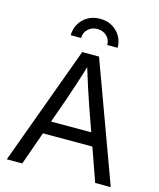

<svg xmlns="http://www.w3.org/2000/svg" viewBox="-135 -1040 940 1135"><g transform="rotate(15 334.5 -472.5)"><path d="M16.6 0 283.2 -727.5H386.2L652.8 0H557.6L403.8 -435.5Q389.2 -477.5 370.4 -535.2Q351.6 -592.8 323.7 -684.6H345.7Q317.9 -592.3 298.8 -534.2Q279.8 -476.1 265.6 -435.5L111.3 0ZM152.8 -203.6V-283.2H516.6V-203.6ZM335.4 -945.3Q377.4 -945.3 409.7 -926.8Q441.9 -908.2 460.4 -876.7Q479 -845.2 479 -806.2H415.5Q415.5 -839.8 392.3 -861.3Q369.1 -882.8 335.4 -882.8Q301.8 -882.8 278.6 -861.3Q255.4 -839.8 255.4 -806.2H191.9Q191.9 -845.2 210.4 -876.7Q229 -908.2 261.5 -926.8Q293.9 -945.3 335.4 -945.3Z"/></g></svg>

Font: Inter 24pt
Style: Regular
Weight: 400
Designer: Rasmus Andersson
Foundry: rsms
Version: Version 4.001;git-66647c0bb